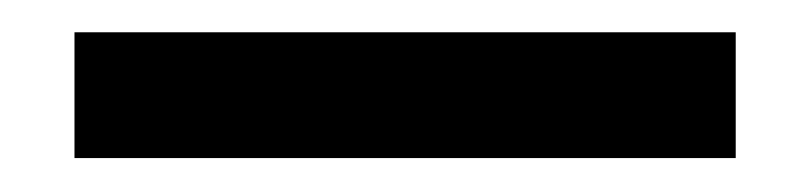

<svg xmlns="http://www.w3.org/2000/svg" viewBox="-20 16 490 116"><path d="M424.5 111.5H25V35.5H424.5Z"/></svg>

Font: Anek Devanagari Medium
Style: Regular
Weight: 500
Designer: Kailash Malviya (Devanagari) & Yesha Goshar (Latin)
Foundry: Ek Type
Version: Version 1.003